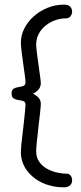

<svg xmlns="http://www.w3.org/2000/svg" viewBox="-20 -788 349 828"><path d="M256 20Q206 20 164 1Q122 -18 96 -53Q70 -88 70 -133Q70 -143 72 -164.5Q74 -186 77.5 -212.5Q81 -239 83.5 -265Q86 -291 88 -310Q90 -329 90 -336Q90 -349 81 -352Q72 -355 60 -356.5Q48 -358 39 -363.5Q30 -369 30 -385Q30 -400 39 -405.5Q48 -411 60 -412.5Q72 -414 81 -417.5Q90 -421 90 -434Q90 -441 87 -463.5Q84 -486 80 -514Q76 -542 73 -567Q70 -592 70 -604Q70 -636 85 -665.5Q100 -695 126 -718Q152 -741 185.5 -754.5Q219 -768 256 -768Q275 -768 283 -759Q291 -750 291 -738Q291 -728 284.5 -718.5Q278 -709 266 -709Q232 -709 202 -694Q172 -679 154 -653.5Q136 -628 136 -596Q136 -585 139 -561Q142 -537 146 -509Q150 -481 153 -458.5Q156 -436 156 -429Q156 -411 143 -398.5Q130 -386 121 -384Q131 -381 143.5 -369.5Q156 -358 156 -340Q156 -331 153 -303.5Q150 -276 146 -242Q142 -208 139 -178.5Q136 -149 136 -136Q136 -108 150 -89Q164 -70 185 -59Q206 -48 228 -43.5Q250 -39 266 -39Q276 -39 281.5 -34Q287 -29 289 -22.5Q291 -16 291 -10Q291 4 281 12Q271 20 256 20Z"/></svg>

Font: Dosis
Style: Regular
Weight: 400
Designer: EdgarTolentino, PabloImpallari, IginoMarini
Foundry: EdgarTolentino, PabloImpallari, IginoMarini
Version: Version 3.001; ttfautohint (v1.8.2)